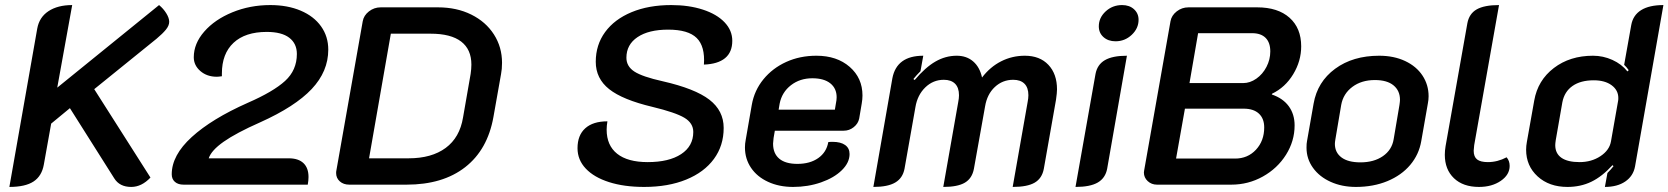

<svg xmlns="http://www.w3.org/2000/svg" viewBox="-20 -729 6587 758"><path d="M127 -616Q135 -661 171.5 -685Q208 -709 265 -709L206 -383L608 -709Q625 -695 636.5 -676.5Q648 -658 648 -643Q648 -628 635 -612Q622 -596 598 -576L352 -377L574 -28Q539 9 498 9Q452 9 431 -25L256 -302L182 -241L153 -79Q145 -34 112.5 -12.5Q80 9 17 9Z M658 -41Q658 -116 737 -188Q816 -260 958 -323Q1059 -367 1105.5 -409.5Q1152 -452 1152 -516Q1152 -557 1122 -580Q1092 -603 1033 -603Q948 -603 902 -560Q856 -517 856 -439V-428Q842 -426 836 -426Q797 -426 771 -448.5Q745 -471 745 -503Q745 -557 786.5 -604.5Q828 -652 897.5 -680.5Q967 -709 1047 -709Q1115 -709 1167 -687Q1219 -665 1247.5 -625Q1276 -585 1276 -533Q1276 -447 1210.5 -377.5Q1145 -308 1007 -246Q912 -204 863 -169.5Q814 -135 804 -104H1120Q1158 -104 1178 -85Q1198 -66 1198 -30Q1198 -17 1195 0H705Q683 0 670.5 -11Q658 -22 658 -41Z M1307 -46Q1307 -52 1308 -56L1412 -645Q1416 -668 1436.5 -684Q1457 -700 1483 -700H1709Q1783 -700 1840.5 -671.5Q1898 -643 1930 -593Q1962 -543 1962 -481Q1962 -456 1958 -436L1928 -267Q1905 -138 1816.5 -69Q1728 0 1585 0H1359Q1336 0 1321.5 -13Q1307 -26 1307 -46ZM1593 -104Q1684 -104 1739.5 -145Q1795 -186 1808 -265L1838 -437Q1841 -457 1841 -474Q1841 -534 1800.5 -565Q1760 -596 1680 -596H1523L1437 -104Z M2260 -144Q2260 -195 2290.5 -222.5Q2321 -250 2378 -250Q2375 -232 2375 -217Q2375 -155 2416.5 -122Q2458 -89 2537 -89Q2621 -89 2669 -120.5Q2717 -152 2717 -208Q2717 -243 2682 -264Q2647 -285 2556 -307Q2438 -335 2385 -377Q2332 -419 2332 -485Q2332 -552 2369 -602.5Q2406 -653 2473.5 -681Q2541 -709 2630 -709Q2700 -709 2755 -691Q2810 -673 2840.5 -641Q2871 -609 2871 -568Q2871 -523 2842.5 -499.5Q2814 -476 2759 -474Q2764 -546 2730.5 -579Q2697 -612 2618 -612Q2541 -612 2497 -582.5Q2453 -553 2453 -501Q2453 -467 2484.5 -446.5Q2516 -426 2597 -408Q2724 -379 2780.5 -335.5Q2837 -292 2837 -224Q2837 -154 2798.5 -101.5Q2760 -49 2689 -20Q2618 9 2523 9Q2444 9 2384.5 -10Q2325 -29 2292.5 -63.5Q2260 -98 2260 -144Z M2921 -147Q2921 -162 2924 -177L2948 -315Q2958 -372 2994 -416Q3030 -460 3084 -484.5Q3138 -509 3203 -509Q3284 -509 3334.5 -465Q3385 -421 3385 -352Q3385 -337 3382 -320L3372 -261Q3368 -241 3350.5 -227Q3333 -213 3311 -213H3039L3034 -184Q3032 -168 3032 -162Q3032 -123 3056.5 -102.5Q3081 -82 3128 -82Q3178 -82 3210.5 -105Q3243 -128 3250 -168Q3256 -169 3267 -169Q3299 -169 3316.5 -156.5Q3334 -144 3334 -121Q3334 -87 3303.5 -57Q3273 -27 3221.5 -9Q3170 9 3111 9Q3056 9 3012.5 -11Q2969 -31 2945 -66.5Q2921 -102 2921 -147ZM3276 -296 3280 -320Q3283 -334 3283 -345Q3283 -380 3258 -400Q3233 -420 3187 -420Q3138 -420 3102.5 -392.5Q3067 -365 3058 -320L3054 -296Z M3503 -420Q3520 -509 3625 -509L3614 -448Q3598 -432 3586 -417L3591 -413Q3633 -463 3673 -486Q3713 -509 3757 -509Q3796 -509 3822 -486.5Q3848 -464 3857 -423Q3889 -465 3932.5 -487Q3976 -509 4026 -509Q4085 -509 4119 -473Q4153 -437 4153 -376Q4153 -363 4149 -335L4101 -63Q4094 -25 4065 -8Q4036 9 3978 9L4037 -326Q4040 -341 4040 -353Q4040 -383 4024.5 -398.5Q4009 -414 3980 -414Q3938 -414 3907.5 -385.5Q3877 -357 3869 -309L3825 -63Q3818 -25 3789.5 -8Q3761 9 3704 9L3763 -326Q3766 -341 3766 -353Q3766 -383 3750.5 -398.5Q3735 -414 3706 -414Q3664 -414 3633 -384Q3602 -354 3594 -306L3551 -63Q3544 -26 3514.5 -8.5Q3485 9 3428 9Z M4318 -625Q4318 -659 4345 -684Q4372 -709 4410 -709Q4439 -709 4457 -692.5Q4475 -676 4475 -651Q4475 -617 4448 -591.5Q4421 -566 4384 -566Q4355 -566 4336.5 -582.5Q4318 -599 4318 -625ZM4305 -437Q4312 -474 4342 -491.5Q4372 -509 4429 -509L4351 -63Q4344 -26 4314 -8.5Q4284 9 4226 9Z M4496 -48 4497 -56 4601 -645Q4605 -668 4625.5 -684Q4646 -700 4672 -700H4943Q5025 -700 5071 -659Q5117 -618 5117 -546Q5117 -488 5085.5 -436Q5054 -384 5002 -359L5001 -356Q5045 -341 5068 -309.5Q5091 -278 5091 -234Q5091 -172 5057 -118Q5023 -64 4965.5 -32Q4908 0 4841 0H4548Q4526 0 4511 -14Q4496 -28 4496 -48ZM4888 -401Q4915 -401 4940 -418.5Q4965 -436 4980 -465Q4995 -494 4995 -526Q4995 -561 4976.5 -579.5Q4958 -598 4923 -598H4710L4676 -401ZM4856 -103Q4906 -103 4938.5 -138Q4971 -173 4971 -226Q4971 -261 4950 -280.5Q4929 -300 4890 -300H4658L4623 -103Z M5138 -146Q5138 -163 5140 -172L5166 -320Q5181 -406 5251 -457.5Q5321 -509 5425 -509Q5483 -509 5527.5 -488Q5572 -467 5596 -430.5Q5620 -394 5620 -349Q5620 -335 5617 -320L5591 -172Q5582 -119 5547.5 -78Q5513 -37 5457.5 -14Q5402 9 5333 9Q5278 9 5233.5 -11Q5189 -31 5163.5 -66.5Q5138 -102 5138 -146ZM5482 -179 5505 -315Q5507 -329 5507 -335Q5507 -371 5481.5 -392Q5456 -413 5408 -413Q5355 -413 5319 -386Q5283 -359 5275 -315L5252 -179Q5250 -167 5250 -161Q5250 -127 5276 -107.5Q5302 -88 5351 -88Q5404 -88 5439.5 -112.5Q5475 -137 5482 -179Z M5684 -118Q5684 -134 5687 -152L5773 -637Q5780 -675 5810 -692Q5840 -709 5898 -709L5800 -156Q5798 -140 5798 -134Q5798 -110 5811.5 -99.5Q5825 -89 5854 -89Q5892 -89 5928 -108Q5940 -94 5940 -74Q5940 -39 5905 -15Q5870 9 5819 9Q5756 9 5720 -25.5Q5684 -60 5684 -118Z M6005 -138Q6005 -153 6008 -169L6037 -332Q6051 -412 6114.5 -460.5Q6178 -509 6269 -509Q6309 -509 6345.5 -492.5Q6382 -476 6405 -447L6410 -452Q6401 -465 6392 -473L6420 -630Q6427 -669 6459 -689Q6491 -709 6547 -709L6435 -72Q6428 -34 6396.5 -12.5Q6365 9 6316 9L6326 -46Q6339 -59 6350 -73L6346 -77Q6305 -32 6262.5 -11.5Q6220 9 6168 9Q6096 9 6050.5 -32.5Q6005 -74 6005 -138ZM6340 -171 6368 -330Q6369 -334 6369 -342Q6369 -373 6342.5 -392.5Q6316 -412 6272 -412Q6220 -412 6188 -389.5Q6156 -367 6148 -325L6122 -176Q6120 -162 6120 -156Q6120 -123 6144.5 -106Q6169 -89 6216 -89Q6263 -89 6298.5 -112.5Q6334 -136 6340 -171Z"/></svg>

Font: K2D SemiBold
Style: Italic
Weight: 600
Italic angle: -10°
Designer: Katatrad Aksorn Co.,Ltd.
Foundry: Cadson Demak Co.,Ltd.
Version: Version 1.000; ttfautohint (v1.6)